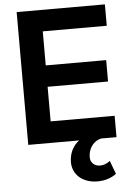

<svg xmlns="http://www.w3.org/2000/svg" viewBox="-63 -791 722 1073"><g transform="rotate(-5 297.5 -254.0)"><path d="M72 0H357C319 29 301 72 301 118C301 186 356 237 440 237C484 237 519 224 546 204L518 129C500 143 483 150 461 150C434 150 408 132 408 99C408 48 440 8 481 0H567V-120H208V-314H547V-434H208V-625H567V-745H72Z"/></g></svg>

Font: Mluvka
Style: Bold
Weight: 700
Designer: Modified by Jiří Krblich, Original typeface by Gumpita Rahayu
Foundry: Gumpita Rahayu & Jiří Krblich
Version: Version 2.000;Glyphs 3.1.1 (3134)